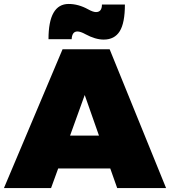

<svg xmlns="http://www.w3.org/2000/svg" viewBox="-30 -950 859 970"><path d="M809 0H562L527 -99H264L228 0H-10L286 -701H524ZM494 -750Q452 -750 402 -777Q377 -791 361 -791Q334 -791 332 -752H215Q215 -930 317 -930Q366 -930 415 -903Q440 -889 455 -889Q485 -889 485 -927H601Q601 -834 574.8 -792Q548.5 -750 494 -750ZM470 -265 398 -470 324 -265Z"/></svg>

Font: Argentum Novus Black
Style: Regular
Weight: 900
Designer: Julieta Ulanovsky (font) & Cristiano Sobral (main changes)
Foundry: Julieta Ulanovsky (font) & Cristiano Sobral (main changes)
Version: Version 3.00;November 27, 2020;FontCreator 13.0.0.2655 64-bi